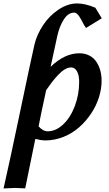

<svg xmlns="http://www.w3.org/2000/svg" viewBox="-43 -792 617 1086"><path d="M393.6 -772.5Q438 -772.5 496.1 -748.5L532.7 -688.5L443.4 -633.8Q431.2 -651.4 427.2 -660.2Q421.4 -671.9 417.2 -679.4Q413.1 -687 406 -698Q398.9 -709 391.6 -714.8Q384.3 -720.7 377 -720.7Q342.8 -720.7 317.9 -681.9Q293 -643.1 281.2 -588.9Q269.5 -533.7 243.2 -414.1Q322.8 -490.7 405.8 -490.7Q438 -490.7 462.9 -477.5Q487.8 -464.4 502.4 -441.9Q517.1 -419.4 524.4 -392.6Q531.7 -365.7 531.7 -335.4Q531.7 -289.6 516.6 -241.5Q501.5 -193.4 472.4 -149.9Q443.4 -106.4 405 -72.3Q366.7 -38.1 316.2 -17.8Q265.6 2.4 211.4 2.4Q192.4 2.4 161.1 -5.4Q160.2 -5.9 156.7 -5.9Q104 249 99.6 273.4Q58.6 271 41 271L-22.9 273.9Q13.7 113.3 70.6 -159.2Q127.4 -431.6 151.9 -540Q165.5 -596.2 200.2 -648.9Q234.9 -701.7 287.1 -737.1Q339.4 -772.5 393.6 -772.5ZM214.8 -277.3 217.8 -280.8Q187 -139.2 175.3 -77.6Q199.7 -49.3 226.6 -49.3Q272.9 -49.3 314.2 -88.1Q355.5 -127 380.1 -191.9Q404.8 -256.8 404.8 -329.6Q404.8 -367.2 392.3 -388.9Q379.9 -410.6 359.4 -410.6Q341.8 -410.6 322.8 -399.2Q303.7 -387.7 283.9 -366.2Q264.2 -344.7 249 -325Q233.9 -305.2 214.8 -277.3Z"/></svg>

Font: Flanker
Style: Bold Italic
Weight: 700
Italic angle: -12°
Designer: Flanker
Version: Version 2.000